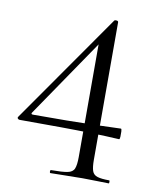

<svg xmlns="http://www.w3.org/2000/svg" viewBox="-74 -691 618 750"><g transform="rotate(10 234.5 -316.0)"><path d="M335 -81Q335 -52 340 -37Q345 -22 361 -17Q377 -12 408 -12Q410 -12 410 -6Q410 0 408 0Q388 0 361.5 -1Q335 -2 304 -2Q267 -2 235 -1Q203 0 177 0Q174 0 174 -6Q174 -12 177 -12Q221 -12 242 -16Q263 -20 269 -35Q275 -50 275 -81V-545L299 -563L65 -220Q61 -213 70 -213Q146 -213 203 -213.5Q260 -214 311 -215.5Q362 -217 418 -219Q421 -219 421.5 -208.5Q422 -198 421.5 -187.5Q421 -177 418 -177Q366 -180 310 -181.5Q254 -183 185 -183.5Q116 -184 22 -184Q18 -184 15 -187.5Q12 -191 15 -195L319 -630Q322 -633 328.5 -632Q335 -631 335 -626Z"/></g></svg>

Font: Cormorant Infant Light
Style: Regular
Weight: 400
Version: Version 4.001